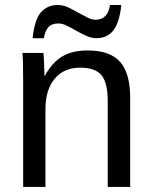

<svg xmlns="http://www.w3.org/2000/svg" viewBox="-20 -737 596 757"><path d="M159.2 -306.2V0H71.3V-415.5Q71.3 -507.8 68.4 -528.3H151.4Q152.8 -514.2 153.8 -490Q154.8 -465.8 155.3 -438H156.7Q187 -492.7 226.8 -515.4Q266.6 -538.1 325.7 -538.1Q412.6 -538.1 452.9 -493.7Q493.2 -449.2 493.2 -352.1V0H404.8V-335Q404.8 -410.6 380.4 -440.4Q356 -470.2 295.9 -470.2Q232.4 -470.2 195.8 -426.8Q159.2 -383.3 159.2 -306.2ZM359.9 -586.4Q340.3 -586.4 320.6 -595.5Q300.8 -604.5 281.7 -615.2Q262.2 -626.5 244.1 -635.5Q226.1 -644.5 210.4 -644.5Q183.6 -644.5 170.4 -629.4Q157.2 -614.3 152.8 -586.4H108.4Q116.7 -661.1 142.1 -689.2Q167.5 -717.3 207.5 -717.3Q229 -717.3 250.2 -707.3Q271.5 -697.3 291.5 -685.5Q309.6 -675.3 325.9 -667.2Q342.3 -659.2 356.4 -659.2Q405.3 -659.2 413.6 -717.3H458.5Q450.2 -645 425.8 -615.7Q401.4 -586.4 359.9 -586.4Z"/></svg>

Font: Arimo
Style: Regular
Weight: 400
Designer: Steve Matteson
Foundry: Monotype Imaging Inc.
Version: Version 1.33